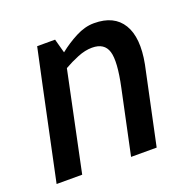

<svg xmlns="http://www.w3.org/2000/svg" viewBox="-97 -606 709 705"><g transform="rotate(-20 257.5 -254.0)"><path d="M400 0H300L353 -250Q374 -348 362 -387Q350 -426 302 -426Q275 -426 245.5 -414Q216 -402 190 -387L109 0H9L85 -360L115 -500H185L200 -445Q231 -470 267.5 -489Q304 -508 339 -508H340Q418 -508 450.5 -454.5Q483 -401 464 -302L453 -250Z"/></g></svg>

Font: Epunda Sans Medium
Style: Italic
Weight: 500
Italic angle: -12.0243°
Designer: Simon Atzbach
Foundry: typofactur
Version: Version 2.204; ttfautohint (v1.8.4.7-5d5b)